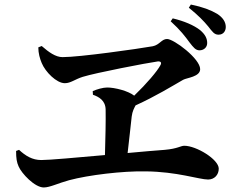

<svg xmlns="http://www.w3.org/2000/svg" viewBox="-20 -845 1040 847"><path d="M733 -751C776 -712 797 -684 816 -658C833 -636 843 -623 860 -623C879 -623 894 -636 894 -655C894 -676 885 -693 863 -712C835 -734 792 -752 742 -764ZM149 -636C149 -610 156 -586 164 -567C180 -528 229 -478 266 -478C292 -478 310 -495 345 -506C403 -524 626 -567 676 -574C689 -575 694 -569 688 -558C674 -531 627 -476 572 -423C546 -444 486 -459 453 -459C434 -459 407 -451 389 -443L390 -427C416 -418 445 -402 446 -362C447 -313 445 -232 443 -161C319 -150 198 -139 162 -139C123 -139 93 -157 64 -184L51 -179C51 -146 54 -129 62 -111C75 -80 133 -18 173 -18C200 -18 237 -37 285 -50C371 -73 521 -91 622 -89C760 -88 859 -53 898 -53C926 -53 945 -74 945 -101C945 -142 846 -202 793 -202C777 -202 764 -189 707 -184C666 -181 607 -176 543 -170C550 -228 556 -288 561 -331C564 -355 572 -368 578 -380C668 -421 739 -465 788 -493C804 -502 863 -506 863 -540C863 -586 747 -673 717 -673C693 -673 684 -647 654 -641C586 -629 331 -593 256 -593C225 -593 195 -615 164 -642ZM813 -811C856 -776 878 -753 898 -729C917 -705 925 -692 944 -692C967 -692 976 -710 976 -726C976 -748 963 -768 938 -784C909 -801 875 -814 822 -825Z"/></svg>

Font: Noto Serif CJK JP
Style: Bold
Weight: 700
Designer: Ryoko NISHIZUKA 西塚涼子 (kana & ideographs); Frank Grießhammer (Latin, Greek & Cyrillic); Wenlong ZHANG 张文龙 (bopomofo); San
Foundry: Adobe Systems Incorporated
Version: Version 1.000;PS 1;hotconv 16.6.53;makeotf.lib2.5.65590